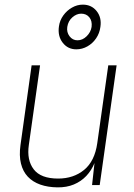

<svg xmlns="http://www.w3.org/2000/svg" viewBox="-20 -799 577 829"><path d="M228 10Q186.5 9.5 154 -2Q121.5 -13.5 100.2 -36Q79 -58.5 70.5 -92.8Q62 -127 68.5 -173L116.5 -517H153L104.5 -173Q95 -108 125.5 -68Q156 -28 231 -28Q297.5 -28 343.2 -65.5Q389 -103 400 -181L447.5 -517H483.5L410.5 0H377.5L388 -95Q375 -63 352.5 -39.2Q330 -15.5 298.8 -2.5Q267.5 10.5 228 10ZM309.5 -586Q273 -586 250.8 -614.5Q228.5 -643 234.5 -685Q238 -711 253.2 -732.2Q268.5 -753.5 290.8 -766.2Q313 -779 337.5 -779Q375 -779 397.2 -751.2Q419.5 -723.5 413.5 -683Q410 -655.5 395 -633.5Q380 -611.5 357.5 -598.8Q335 -586 309.5 -586ZM314.5 -625Q336.5 -625 354.2 -642.5Q372 -660 375.5 -683Q378.5 -708.5 365.8 -724.2Q353 -740 330.5 -740Q310.5 -740 292.5 -724.2Q274.5 -708.5 270.5 -683Q267 -660 280.2 -642.5Q293.5 -625 314.5 -625Z"/></svg>

Font: Public Sans Thin Thin
Style: Italic
Weight: 250
Italic angle: -8°
Version: Version 2.001